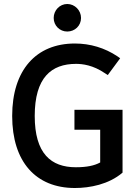

<svg xmlns="http://www.w3.org/2000/svg" viewBox="-20 -930 683 962"><path d="M386 -840C386 -878 355 -910 317 -910C279 -910 249 -878 249 -840C249 -802 279 -772 317 -772C355 -772 386 -801 386 -840ZM594 -65V-380H353V-280H482V-116C453 -100 414 -92 360 -92C236 -92 154 -160 154 -349C154 -541 237 -610 361 -610C393 -610 446 -604 506 -563L520 -554L582 -638L568 -648C505 -690 432 -712 355 -712C161 -712 41 -579 41 -349C41 -119 160 12 355 12C430 12 525 -6 594 -65Z"/></svg>

Font: Mint Spirit
Style: Bold
Weight: 700
Designer: HARENDAL Hirwen
Foundry: Arkandis Digital Foundry.
Version: Version 1.004;FFEdit